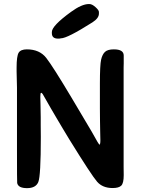

<svg xmlns="http://www.w3.org/2000/svg" viewBox="-20 -947 718 960"><path d="M270 -753.9Q239.3 -753.9 239.3 -781.2V-787.1Q239.3 -817.9 334.5 -887.2Q388.7 -926.8 424.3 -926.8H426.8Q440.4 -926.8 457.5 -911.4Q474.6 -896 474.6 -887.2V-878.9Q474.6 -856 442.4 -835.4Q316.4 -755.4 284.7 -755.4L275.9 -753.9ZM181.6 -461.9 182.6 -421.9Q183.6 -381.8 183.6 -361.8Q183.6 -341.8 183.6 -321.8L184.1 -262.2Q184.1 -67.9 171.6 -37.1Q159.2 -6.3 115.2 -6.3Q71.3 -6.3 65.9 -31.7Q64.9 -36.1 64.9 -198.2V-509.3L63 -589.4V-608.9Q63 -666.5 73.2 -683.3Q83.5 -700.2 114.3 -700.2Q177.7 -700.2 211.2 -657.5Q244.6 -614.7 337.9 -458.3Q431.2 -301.8 438 -289.6L467.3 -237.8L476.6 -223.6Q481.9 -223.6 481.9 -245.1L481 -285.2Q480 -325.2 480 -345.2L479.5 -404.8V-528.8Q479.5 -622.6 485.6 -648.9Q491.7 -675.3 505.1 -687.7Q518.6 -700.2 549.3 -700.2Q598.6 -700.2 598.6 -669.4V-629.4L598.1 -609.4V-111.3L598.6 -71.3Q598.6 -31.2 586.4 -19Q574.2 -6.8 543 -6.8Q493.2 -6.8 465.6 -38.3Q438 -69.8 325.7 -251.5Q318.8 -262.2 293.9 -304.2L263.2 -356Q248.5 -380.4 232.9 -407.7L193.8 -476.1Q189.5 -482.9 185.5 -482.9Q181.6 -482.9 181.6 -461.9Z"/></svg>

Font: Averia Sans Libre
Style: Bold
Weight: 700
Version: Version 1.002